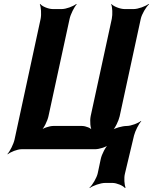

<svg xmlns="http://www.w3.org/2000/svg" viewBox="-20 -757 776 974"><path d="M186 -661 54 -50C49 -26 30 11 18 24L19 26C33 14 68 0 89 0H462C483 0 520 -11 533 -24L532 -26C516 -14 496 26 491 50L476 121C471 145 449 182 434 195L435 197C451 185 490 171 513 171H551C572 171 605 185 614 197L617 194C611 182 608 145 614 123L660 -70C666 -93 684 -129 696 -141V-144C681 -132 645 -118 623 -118C601 -118 560 -107 546 -95L548 -92C563 -104 582 -144 587 -167L694 -661C699 -685 721 -722 736 -735L734 -737C718 -725 681 -711 658 -711H612C589 -711 555 -725 545 -737L544 -735C550 -722 552 -685 547 -661L440 -168C435 -144 438 -104 448 -92L450 -94C443 -107 415 -118 396 -118H250C231 -118 197 -107 184 -94L186 -92C202 -104 221 -144 226 -168L333 -661C338 -685 357 -722 369 -735L367 -737C352 -725 316 -711 293 -711H248C225 -711 193 -725 184 -737L182 -735C188 -722 191 -685 186 -661Z"/></svg>

Font: Asimov
Style: EdgeExtremeIt
Weight: 500
Designer: Google
Version: Version 2.000980: 2014